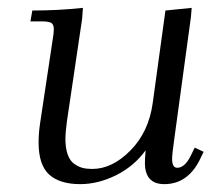

<svg xmlns="http://www.w3.org/2000/svg" viewBox="-20 -466 562 493"><path d="M58.1 -411.1 63 -439Q129.9 -439 192.9 -445.8L190.9 -418L151.9 -154.8Q147.9 -124.5 147.9 -110.8Q147.9 -85.9 153.8 -69.3Q159.7 -52.7 170.7 -45.2Q181.6 -37.6 192.1 -34.9Q202.6 -32.2 216.8 -32.2Q268.1 -32.2 314.9 -79.6Q361.8 -127 372.1 -201.2L404.8 -439L472.2 -445.8L470.2 -421.9L426.8 -104Q421.9 -68.8 421.9 -58.1Q421.9 -35.2 435.1 -35.2Q454.1 -35.2 469.2 -64.9L480 -86.9L502.9 -76.2L492.2 -54.2Q460.9 6.8 401.9 6.8Q352.1 6.8 352.1 -47.9Q352.1 -60.5 354 -80.1Q324.2 -39.1 278.1 -16.1Q231.9 6.8 186 6.8Q133.3 6.8 106.2 -17.8Q79.1 -42.5 79.1 -100.1Q79.1 -124.5 83 -149.9L115.2 -363.8Q118.2 -380.9 118.2 -391.1Q118.2 -402.8 111.8 -407Q105.5 -411.1 87.9 -411.1Z"/></svg>

Font: Dihjauti
Style: Italic
Weight: 400
Italic angle: -9°
Designer: T. Christopher White
Version: Version 3.0.0